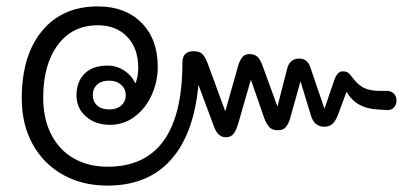

<svg xmlns="http://www.w3.org/2000/svg" viewBox="-20 -610 1307 600"><path d="M48 -302Q48 -437 111.5 -513.5Q175 -590 286 -590Q371 -590 422 -539Q473 -488 473 -401Q473 -355 454 -313Q435 -271 401 -245.5Q367 -220 324 -220Q278 -220 248.5 -246Q219 -272 219 -312Q219 -354 244 -379.5Q269 -405 316 -405Q344 -405 367.5 -390Q391 -375 402 -351H404Q412 -372 412 -398Q412 -459 377.5 -495Q343 -531 286 -531Q206 -531 160.5 -469.5Q115 -408 115 -305Q115 -238 140.5 -189Q166 -140 211.5 -114.5Q257 -89 316 -89Q550 -89 550 -414Q550 -450 585 -450Q603 -450 612 -441.5Q621 -433 629 -412L684 -262L725 -407Q730 -423 738 -432Q746 -441 759 -441Q776 -441 785 -432Q794 -423 800 -406L847 -277L877 -394Q885 -427 915 -427Q941 -427 950 -399L994 -270L1024 -358Q1034 -387 1050 -387Q1062 -387 1067.5 -383Q1073 -379 1081 -368Q1098 -345 1117 -335.5Q1136 -326 1166 -326H1188Q1202 -326 1210.5 -318Q1219 -310 1219 -296Q1219 -282 1210.5 -273.5Q1202 -265 1188 -266L1160 -268Q1093 -271 1063 -323L1036 -251Q1029 -232 1019 -223Q1009 -214 994 -214Q962 -214 952 -248L919 -356L886 -238Q881 -222 873 -212.5Q865 -203 848 -203Q831 -203 822 -212.5Q813 -222 806 -240L764 -361L723 -219Q717 -200 708.5 -190.5Q700 -181 686 -181Q662 -181 650 -211L600 -345Q586 -191 514 -110.5Q442 -30 316 -30Q237 -30 176.5 -64Q116 -98 82 -159.5Q48 -221 48 -302ZM373 -313Q373 -332 358.5 -345Q344 -358 321 -358Q297 -358 283.5 -345.5Q270 -333 270 -313Q270 -293 283.5 -280.5Q297 -268 321 -268Q345 -268 359 -280.5Q373 -293 373 -313Z"/></svg>

Font: Kodchasan
Style: Regular
Weight: 400
Version: Version 1.000; ttfautohint (v1.6)